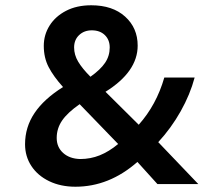

<svg xmlns="http://www.w3.org/2000/svg" viewBox="-20 -698 847 728"><path d="M501 -84Q394 10 266 10Q210 10 166.5 -11Q123 -32 99 -68.5Q75 -105 75 -151Q75 -216 111 -269.5Q147 -323 219 -368Q183 -408 164.5 -443.5Q146 -479 146 -524Q146 -566 168 -601Q190 -636 230.5 -657Q271 -678 326 -678Q407 -678 454.5 -635Q502 -592 502 -525Q502 -426 380 -350L506 -225Q573 -300 603 -404H718Q701 -340 665 -276Q629 -212 580 -159L732 0H577ZM284 -95Q323 -95 358 -109Q393 -123 428 -152L282 -303Q236 -271 215.5 -241Q195 -211 195 -175Q195 -140 219.5 -118Q244 -96 284 -95ZM323 -407Q361 -434 378.5 -460Q396 -486 396 -518Q396 -547 377.5 -565Q359 -583 328 -583Q299 -583 280 -565Q261 -547 261 -518Q261 -490 276.5 -464Q292 -438 323 -407Z"/></svg>

Font: Madhuban Medium
Style: Regular
Weight: 500
Designer: jaikishan Patel
Foundry: MagicType
Version: Version 1.000